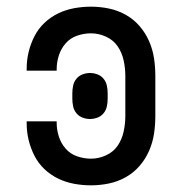

<svg xmlns="http://www.w3.org/2000/svg" viewBox="-20 -548 540 576"><path d="M253 8Q228 8 203 3.5Q178 -1 155 -12Q132 -23 113.5 -40.5Q95 -58 83.5 -80.5Q72 -103 66 -127.5Q60 -152 60 -178V-184H150V-180Q150 -159 156.5 -138.5Q163 -118 177 -102Q191 -86 211.5 -79Q232 -72 253 -72Q276 -72 298 -82Q320 -92 333 -111Q346 -130 351 -153.5Q356 -177 356 -200V-320Q356 -343 351 -366.5Q346 -390 333 -409Q320 -428 298 -438Q276 -448 253 -448Q232 -448 211.5 -441Q191 -434 177 -418Q163 -402 156.5 -381.5Q150 -361 150 -340V-336H60V-342Q60 -368 66 -392.5Q72 -417 83.5 -439.5Q95 -462 113.5 -479.5Q132 -497 155 -508Q178 -519 203 -523.5Q228 -528 253 -528Q280 -528 306.5 -522.5Q333 -517 356.5 -504Q380 -491 398 -470.5Q416 -450 427 -425Q438 -400 442 -373.5Q446 -347 446 -320V-200Q446 -173 442 -146.5Q438 -120 427 -95Q416 -70 398 -49.5Q380 -29 356.5 -16Q333 -3 306.5 2.5Q280 8 253 8ZM250 -191Q239 -191 228 -195Q217 -199 209.5 -208Q202 -217 199.5 -228.5Q197 -240 197 -252V-268Q197 -280 199.5 -291.5Q202 -303 209.5 -312Q217 -321 228 -325Q239 -329 250 -329Q261 -329 272 -325Q283 -321 290.5 -312Q298 -303 300.5 -291.5Q303 -280 303 -268V-252Q303 -240 300.5 -228.5Q298 -217 290.5 -208Q283 -199 272 -195Q261 -191 250 -191Z"/></svg>

Font: Iosevka Bendy Medium
Style: Regular
Weight: 500
Monospace: yes
Designer: Belleve Invis
Foundry: Belleve Invis
Version: Version 30.1.2